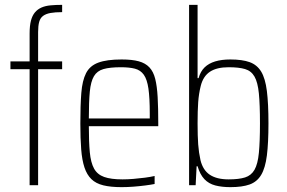

<svg xmlns="http://www.w3.org/2000/svg" viewBox="-20 -763 1181 791"><path d="M102 0V-478H23V-510H102V-625Q102 -657 107.5 -678Q113 -699 124 -712Q135 -725 151 -732Q167 -739 188.5 -741Q210 -743 236 -743V-713Q207 -713 188 -709.5Q169 -706 157.5 -697.5Q146 -689 141.5 -673Q137 -657 137 -631V-510H236V-478H137V0Z M481 8Q436 8 405.5 0.5Q375 -7 356.5 -25Q338 -43 328 -73Q318 -103 314.5 -147.5Q311 -192 311 -254Q311 -329 315 -380Q319 -431 334.5 -461.5Q350 -492 385 -505Q420 -518 481 -518Q524 -518 551.5 -510.5Q579 -503 595.5 -485.5Q612 -468 619.5 -438Q627 -408 629.5 -363Q632 -318 632 -256V-243H346Q346 -178 350 -135.5Q354 -93 367.5 -68.5Q381 -44 409 -34Q437 -24 485 -24Q506 -24 530 -26Q554 -28 577 -31Q600 -34 617 -38V-5Q602 -2 579 1Q556 4 530.5 6Q505 8 481 8ZM597 -256V-296Q597 -360 591.5 -398Q586 -436 572.5 -455Q559 -474 536 -480Q513 -486 478 -486Q433 -486 406.5 -478.5Q380 -471 367 -449Q354 -427 350 -385.5Q346 -344 346 -275H615Z M929 8Q894 8 867 1Q840 -6 822 -25Q804 -44 794 -78H790L786 0H759V-743H794V-441H798Q806 -469 823 -485.5Q840 -502 866.5 -510Q893 -518 929 -518Q978 -518 1008.5 -507Q1039 -496 1056 -468Q1073 -440 1079.5 -388Q1086 -336 1086 -255Q1086 -174 1079.5 -122.5Q1073 -71 1056 -42.5Q1039 -14 1008.5 -3Q978 8 929 8ZM922 -24Q964 -24 989.5 -32Q1015 -40 1028.5 -63.5Q1042 -87 1046.5 -133Q1051 -179 1051 -255Q1051 -332 1046.5 -378Q1042 -424 1028.5 -447.5Q1015 -471 989.5 -478.5Q964 -486 922 -486Q873 -486 845 -467.5Q817 -449 807 -409Q799 -377 796.5 -342Q794 -307 794 -255Q794 -202 796.5 -168Q799 -134 806 -103Q816 -62 844.5 -43Q873 -24 922 -24Z"/></svg>

Font: Saira Condensed Thin
Style: Regular
Weight: 250
Width: 3
Designer: Hector Gatti with collaboration of the Omnibus-Type team
Foundry: Omnibus-Type
Version: Version 1.101